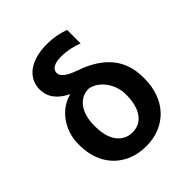

<svg xmlns="http://www.w3.org/2000/svg" viewBox="-210 -893 1037 1037"><g transform="rotate(-45 308.0 -375.0)"><path d="M117.5 -614.3Q117.5 -647.4 131.4 -674.4Q145.2 -701.3 171.3 -720.5Q197.4 -739.7 234.7 -750Q272 -760.3 318.5 -760.3Q336.3 -760.3 352.6 -758.9Q369 -757.5 384.9 -754.6Q400.9 -751.8 416.9 -747.5Q432.9 -743.3 449.9 -737.2V-633.9Q439.3 -638.1 425.2 -642.6Q411.2 -647 395.1 -650.6Q378.9 -654.1 361.5 -656.2Q344.1 -658.4 326.7 -658.4Q285.9 -658.4 265.6 -646.1Q245.4 -633.9 245.4 -612.9Q245.4 -605.1 249.1 -596.8Q252.8 -588.4 262.8 -579.5Q272.7 -570.7 289.6 -561.6Q306.5 -552.6 332.4 -543.3Q391 -523.4 433.8 -496.1Q476.6 -468.8 504.6 -433.9Q532.7 -399.1 546.3 -356.7Q560 -314.3 560 -264.2V-254.3Q560 -196.7 542.4 -148.3Q524.9 -99.8 492.2 -64.6Q459.5 -29.5 413.2 -9.8Q366.8 9.9 309.3 9.9Q250.7 9.9 203.8 -9.4Q157 -28.8 124.3 -63.2Q91.6 -97.7 74.2 -145.1Q56.8 -192.5 56.8 -248.6V-258.5Q56.8 -299 69.1 -335.4Q81.3 -371.8 102.5 -400.9Q123.6 -430 152.3 -450.3Q181.1 -470.5 214.1 -478.7L213.8 -481.5Q167.3 -503.9 142.6 -537.1Q117.9 -570.3 117.5 -614.3ZM188.2 -259.9Q188.2 -224.8 195.7 -194.8Q203.1 -164.8 218.4 -142.8Q233.7 -120.7 256.4 -108.1Q279.1 -95.5 309.3 -95.5Q339.1 -95.5 361.5 -108Q383.9 -120.4 398.6 -142.6Q413.4 -164.8 420.8 -194.8Q428.3 -224.8 428.3 -259.9V-268.8Q428.3 -296.2 419.6 -322.8Q410.9 -349.4 395.2 -371.6Q379.6 -393.8 357.8 -409.4Q335.9 -425.1 309.3 -430.4Q279.1 -430.4 256.4 -417.8Q233.7 -405.2 218.6 -383.2Q203.5 -361.2 195.8 -331.9Q188.2 -302.6 188.2 -268.8Z"/></g></svg>

Font: Interop SemBd
Style: Regular
Weight: 600
Designer: Rasmus Andersson, Google, Jang Haemin
Foundry: jhaemin
Version: Version 1.008